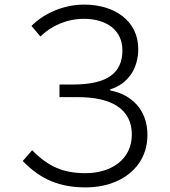

<svg xmlns="http://www.w3.org/2000/svg" viewBox="-20 -802 740 836"><path d="M79 -101C156 -21 239 14 354 14C502 14 622 -71 622 -215C622 -323 553 -391 460 -408V-413C538 -437 582 -504 582 -589C582 -710 480 -782 347 -782C253 -782 168 -741 117 -689L156 -643C202 -689 270 -720 346 -720C442 -720 513 -672 513 -583C513 -485 449 -434 297 -434H239V-379H320C466 -379 554 -327 554 -216C554 -107 463 -48 353 -48C256 -48 192 -75 120 -148Z"/></svg>

Font: Kawkab Mono Light
Style: Regular
Weight: 300
Monospace: yes
Designer: Abdullah Arif
Foundry: Abdullah Arif
Version: Version 1.000;PS 000.500;hotconv 1.0.88;makeotf.lib2.5.64775